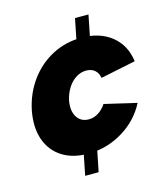

<svg xmlns="http://www.w3.org/2000/svg" viewBox="-106 -683 759 867"><g transform="rotate(-15 273.5 -250.0)"><path d="M325 -600H388L349 -405H286ZM227 -110H290L248 100H185ZM229 7Q154 8 104 -24Q54 -56 34 -114Q14 -172 29 -249Q45 -325 88 -383.5Q131 -442 193.5 -474.5Q256 -507 330 -507Q415 -507 470 -463Q525 -419 535 -342L371 -308Q367 -332 351.5 -345Q336 -358 312 -358Q287 -358 264.5 -344Q242 -330 226 -305Q210 -280 203 -249Q194 -202 212 -172Q230 -142 268 -142Q291 -142 312 -155Q333 -168 349 -192L499 -157Q461 -83 387.5 -38.5Q314 6 229 7Z"/></g></svg>

Font: Albert Sans Black
Style: Italic
Weight: 900
Italic angle: -11.25°
Designer: Andreas Rasmussen
Foundry: a.Foundry
Version: Version 1.025